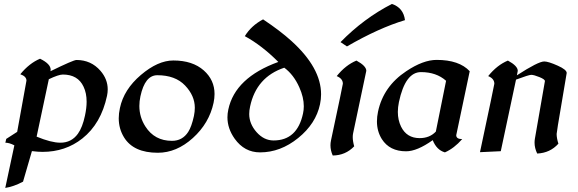

<svg xmlns="http://www.w3.org/2000/svg" viewBox="-20 -756 2888 960"><path d="M281.7 -42.5Q337.4 -42.5 369.6 -87.4Q392.6 -119.6 404.8 -177.7Q413.1 -215.8 413.1 -247.6Q413.1 -290.5 397.9 -322.3Q369.6 -383.3 294.4 -383.3Q272.9 -383.3 224.1 -359.9L163.1 -72.8Q236.3 -42.5 281.7 -42.5ZM6.3 183.6 51.8 -29.3Q26.4 -42.5 6.8 -42.5L11.2 -61.5L65.9 -96.7Q112.3 -350.6 112.3 -353Q112.3 -374 81.5 -384.8Q126.5 -439.9 180.2 -462.4Q233.4 -436.5 233.4 -407.2Q233.4 -403.3 232.4 -399.9Q347.2 -456.1 362.3 -456.1Q435.5 -456.1 482.4 -401.9Q518.6 -359.9 518.6 -309.1Q518.6 -293.5 515.1 -276.9Q485.4 -137.7 391.6 -63.5Q307.1 3.4 192.4 3.4Q169.9 3.4 139.6 -0.5L95.2 152.3Q48.3 177.2 6.3 183.6Z M769 7.8Q647.5 7.8 600.1 -69.3Q573.7 -112.3 573.7 -164.6Q573.7 -189 579.6 -215.8Q599.1 -308.6 684.3 -381.1Q769.5 -453.6 846.7 -453.6Q942.9 -453.6 999 -403.8Q1052.7 -356 1052.7 -286.1Q1052.7 -265.1 1047.9 -242.2Q1025.9 -139.6 944.3 -65.9Q862.8 7.8 769 7.8ZM839.8 -51.8Q892.1 -51.8 920.9 -96.2Q938 -122.6 949.7 -176.3Q954.1 -197.8 954.1 -217.3Q954.1 -277.3 905.3 -328.6Q856.4 -379.9 766.6 -379.9Q704.6 -379.9 682.1 -274.4Q676.8 -249.5 676.8 -226.1Q676.8 -170.4 707 -123.5Q752.9 -51.8 839.8 -51.8Z M1280.3 5.9Q1202.1 5.9 1153.3 -62.5Q1117.2 -113.3 1117.2 -169.4Q1117.2 -188.5 1121.6 -208.5Q1155.3 -367.7 1371.6 -446.3Q1288.1 -529.8 1204.1 -575.2Q1235.8 -627.4 1295.4 -659.2Q1382.3 -601.1 1437 -551.3Q1585.4 -417 1585.4 -284.7Q1585.4 -259.8 1580.1 -234.9Q1559.6 -137.7 1470.9 -65.9Q1382.3 5.9 1280.3 5.9ZM1347.7 -53.7Q1466.3 -53.7 1495.1 -188.5Q1499 -206.1 1499 -224.6Q1499 -269.5 1476.6 -319.3Q1448.7 -382.3 1401.4 -417.5Q1261.7 -370.6 1230.5 -223.6Q1226.1 -203.6 1226.1 -186Q1226.1 -136.7 1262.9 -95.2Q1299.8 -53.7 1347.7 -53.7Z M1643.6 21.5Q1632.3 -3.9 1632.3 -29.3Q1632.3 -41.5 1634.8 -53.2Q1694.3 -332.5 1694.3 -337.4Q1694.3 -362.8 1663.6 -375.5Q1708 -430.7 1762.2 -453.1Q1811.5 -426.3 1811.5 -401.9Q1811.5 -399.4 1745.6 -89.8Q1743.7 -81.1 1743.7 -70.8Q1743.7 -50.3 1751 -24.4Q1707.5 21 1643.6 21.5ZM1714.8 -523.9 1682.6 -545.4Q1798.8 -664.1 1939.5 -736.3Q1997.1 -717.3 2004.9 -655.3Q1874.5 -616.2 1714.8 -523.9Z M2204.6 5.9Q2163.1 -5.9 2143.6 -55.2Q2065.4 0.5 2010.3 0.5Q1928.2 0.5 1889.2 -60.5Q1864.7 -99.6 1864.7 -148.9Q1864.7 -172.4 1870.1 -197.8Q1897 -324.2 2011.2 -399.9Q2095.7 -456.5 2163.1 -456.5Q2275.9 -456.5 2328.6 -399.9Q2261.2 -83.5 2261.2 -80.1Q2261.2 -60.5 2291 -60.5Q2251 -14.6 2204.6 5.9ZM2078.1 -65.4Q2128.4 -65.4 2159.2 -98.1L2210.4 -352.1Q2161.6 -395.5 2085 -395.5Q2006.3 -395.5 1974.6 -245.6Q1969.2 -219.7 1969.2 -196.3Q1969.2 -155.8 1985.4 -122.6Q2013.7 -65.4 2078.1 -65.4Z M2666 11.7Q2652.8 -15.6 2652.8 -42.5Q2652.8 -52.2 2654.3 -61.5L2704.6 -350.6Q2704.6 -359.4 2677 -370.6Q2649.4 -381.8 2636.2 -381.8Q2624 -381.8 2560.1 -357.9L2483.9 0L2379.9 4.9Q2451.7 -332.5 2451.7 -337.4Q2451.7 -362.8 2420.9 -375.5Q2465.3 -430.7 2519.5 -453.1Q2568.8 -426.3 2568.8 -401.9Q2568.8 -398.9 2564.5 -379.4Q2671.4 -448.7 2701.2 -448.7Q2721.7 -448.7 2768.6 -427.7Q2813.5 -407.7 2813.5 -391.1L2789.1 -246.1Q2763.2 -95.2 2763.2 -86.4Q2763.2 -64.9 2772 -37.6Q2730.5 8.8 2666 11.7Z"/></svg>

Font: Balgruf
Style: Italic
Weight: 500
Italic angle: -12°
Designer: Paul James Miller
Foundry: High-Logic / Made with FontCreator
Version: Version 1.201;March 28, 2021;FontCreator 13.0.0.2683 64-bit